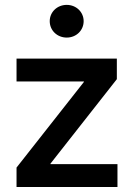

<svg xmlns="http://www.w3.org/2000/svg" viewBox="-20 -751 538 771"><path d="M46.4 0H451.7V-91.8H182.6V-93.8L449.2 -433.1V-515.6H46.4V-423.8H316.9V-421.9L46.4 -78.1ZM248 -600.1C286.1 -600.1 315.9 -628.9 315.9 -666C315.9 -702.6 286.1 -731.4 248 -731.4C209.5 -731.4 179.7 -702.6 179.7 -666C179.7 -628.9 209.5 -600.1 248 -600.1Z"/></svg>

Font: Raveo Display Display Medium
Style: Regular
Weight: 500
Designer: Jakub Foglar, Rasmus Andersson (Inter)
Foundry: Jakubfoglar.com
Version: Version 1.100;Glyphs 3.2.3 (3260)